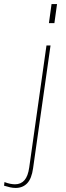

<svg xmlns="http://www.w3.org/2000/svg" viewBox="-104 -717 324 946"><path d="M-27 209Q-40 209 -54 206Q-68 203 -84 198L-82 180Q-67 186 -53.5 188.5Q-40 191 -30 191Q-1 191 16.5 171Q34 151 40 108L125 -493H145L59 112Q52 163 30 186Q8 209 -27 209ZM137 -603 150 -697H177L164 -603Z"/></svg>

Font: Hanken Grotesk Thin
Style: Italic
Weight: 250
Italic angle: -8°
Designer: Alfredo Marco Pradil
Foundry: Hanken Design Co.
Version: Version 3.013